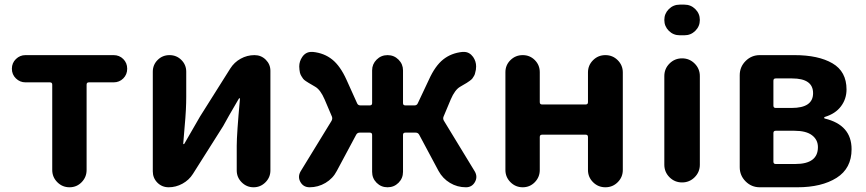

<svg xmlns="http://www.w3.org/2000/svg" viewBox="-20 -793 3666 813"><path d="M201.2 -73.2V-434.6Q201.2 -444.3 191.4 -444.3H87.9Q64.5 -444.3 47.4 -460.9Q30.3 -477.5 30.3 -502Q30.3 -526.4 47.4 -543Q64.5 -559.6 87.9 -559.6H460.9Q485.4 -559.6 502 -543Q518.6 -526.4 518.6 -502Q518.6 -477.5 502 -460.9Q485.4 -444.3 460.9 -444.3H356.4Q346.7 -444.3 346.7 -434.6V-73.2Q346.7 -43 325.7 -21.5Q304.7 0 274.4 0Q244.1 0 222.7 -21.5Q201.2 -43 201.2 -73.2Z M694.3 0Q666 0 646.5 -19.5Q627 -39.1 627 -67.4V-489.3Q627 -518.6 647.5 -539.1Q668 -559.6 697.8 -559.6Q727.5 -559.6 748 -539.1Q768.6 -518.6 768.6 -489.3V-382.8Q768.6 -358.4 767.1 -327.6Q765.6 -296.9 761.2 -249Q756.8 -201.2 755.9 -184.6Q755.9 -182.6 757.8 -182.6Q759.8 -182.6 760.7 -184.6Q822.3 -291 827.1 -299.8L955.1 -502.9Q971.7 -529.3 999 -544.4Q1026.4 -559.6 1057.6 -559.6Q1085.9 -559.6 1105.5 -540Q1125 -520.5 1125 -493.2V-71.3Q1125 -42 1104 -21Q1083 0 1053.7 0Q1024.4 0 1003.4 -21Q982.4 -42 982.4 -71.3V-175.8Q982.4 -225.6 996.1 -375Q996.1 -377 994.1 -377Q992.2 -377 991.2 -375Q941.4 -290 924.8 -258.8L796.9 -56.6Q780.3 -30.3 752.4 -15.1Q724.6 0 694.3 0Z M1858.4 -299.8Q1854.5 -291 1859.4 -282.2L1990.2 -67.4Q1997.1 -55.7 1997.1 -43.9Q1997.1 -33.2 1991.2 -22.5Q1978.5 0 1953.1 0Q1916 0 1885.3 -18.6Q1854.5 -37.1 1836.9 -69.3L1754.9 -222.7Q1750 -231.4 1740.2 -231.4H1696.3Q1686.5 -231.4 1686.5 -221.7V-65.4Q1686.5 -38.1 1667.5 -19Q1648.4 0 1621.1 0Q1593.8 0 1574.7 -19Q1555.7 -38.1 1555.7 -65.4V-221.7Q1555.7 -231.4 1545.9 -231.4H1502.9Q1493.2 -231.4 1488.3 -222.7L1406.2 -69.3Q1389.6 -37.1 1358.4 -18.6Q1327.1 0 1291 0Q1264.6 0 1252 -22.5Q1246.1 -33.2 1246.1 -43.9Q1246.1 -55.7 1252.9 -67.4L1383.8 -281.2Q1388.7 -290 1385.7 -298.8L1354.5 -372.1Q1336.9 -413.1 1314.5 -425.8Q1311.5 -427.7 1301.3 -433.6Q1291 -439.5 1287.1 -441.9Q1283.2 -444.3 1274.9 -449.7Q1266.6 -455.1 1263.2 -460Q1259.8 -464.8 1255.9 -471.2Q1252 -477.5 1250 -485.4L1248 -498Q1247.1 -504.9 1247.1 -511.7Q1247.1 -533.2 1259.8 -551.8Q1274.4 -573.2 1298.8 -573.2Q1300.8 -573.2 1304.7 -573.2Q1352.5 -568.4 1386.7 -541Q1420.9 -513.7 1447.3 -455.1L1492.2 -355.5Q1496.1 -346.7 1505.9 -346.7H1545.9Q1555.7 -346.7 1555.7 -356.4V-495.1Q1555.7 -521.5 1574.7 -540.5Q1593.8 -559.6 1621.1 -559.6Q1648.4 -559.6 1667.5 -540.5Q1686.5 -521.5 1686.5 -495.1V-356.4Q1686.5 -346.7 1696.3 -346.7H1735.4Q1745.1 -346.7 1749 -355.5L1795.9 -455.1Q1822.3 -513.7 1856.4 -541Q1890.6 -568.4 1938.5 -573.2Q1941.4 -573.2 1944.3 -573.2Q1967.8 -573.2 1983.4 -551.8Q1996.1 -533.2 1996.1 -511.7Q1996.1 -504.9 1995.1 -498L1992.2 -485.4Q1991.2 -478.5 1987.3 -471.7Q1983.4 -464.8 1980 -460.4Q1976.6 -456.1 1968.3 -450.2Q1960 -444.3 1956.1 -441.9Q1952.1 -439.5 1941.9 -433.6Q1931.6 -427.7 1928.7 -425.8Q1906.2 -413.1 1888.7 -372.1Z M2120.1 -73.2V-487.3Q2120.1 -517.6 2141.6 -538.6Q2163.1 -559.6 2193.4 -559.6Q2223.6 -559.6 2244.6 -538.6Q2265.6 -517.6 2265.6 -487.3V-360.4Q2265.6 -350.6 2275.4 -350.6H2460Q2469.7 -350.6 2469.7 -360.4V-486.3Q2469.7 -516.6 2491.2 -538.1Q2512.7 -559.6 2543.5 -559.6Q2574.2 -559.6 2595.7 -538.1Q2617.2 -516.6 2617.2 -486.3V-73.2Q2617.2 -43 2595.7 -21.5Q2574.2 0 2543.5 0Q2512.7 0 2491.2 -21.5Q2469.7 -43 2469.7 -73.2V-212.9Q2469.7 -222.7 2460 -222.7H2275.4Q2265.6 -222.7 2265.6 -212.9V-73.2Q2265.6 -43 2244.6 -21.5Q2223.6 0 2193.4 0Q2163.1 0 2141.6 -21.5Q2120.1 -43 2120.1 -73.2Z M2858.4 -643.6Q2831.1 -643.6 2812 -662.6Q2793 -681.6 2793 -708.5Q2793 -735.4 2812 -754.4Q2831.1 -773.4 2858.4 -773.4H2877.9Q2905.3 -773.4 2924.3 -754.4Q2943.4 -735.4 2943.4 -708.5Q2943.4 -681.6 2924.3 -662.6Q2905.3 -643.6 2877.9 -643.6ZM2793 -95.7V-470.7Q2793 -502 2814.9 -523.9Q2836.9 -545.9 2868.2 -545.9Q2899.4 -545.9 2921.4 -523.9Q2943.4 -502 2943.4 -470.7V-95.7Q2943.4 -64.5 2921.4 -42.5Q2899.4 -20.5 2868.2 -20.5Q2836.9 -20.5 2814.9 -42.5Q2793 -64.5 2793 -95.7Z M3197.3 0Q3162.1 0 3137.2 -24.9Q3112.3 -49.8 3112.3 -85V-474.6Q3112.3 -509.8 3137.2 -534.7Q3162.1 -559.6 3197.3 -559.6H3343.8Q3445.3 -559.6 3504.9 -524.9Q3564.5 -490.2 3564.5 -414.1Q3564.5 -374 3541 -342.8Q3517.6 -311.5 3472.7 -297.9Q3469.7 -296.9 3469.7 -294.4Q3469.7 -292 3472.7 -291Q3585.9 -263.7 3585.9 -161.1Q3585.9 -80.1 3522.5 -40Q3459 0 3356.4 0ZM3254.9 -345.7Q3254.9 -335.9 3264.6 -335.9H3332Q3422.9 -335.9 3422.9 -398.4Q3422.9 -460.9 3334 -460.9H3264.6Q3254.9 -460.9 3254.9 -451.2ZM3254.9 -108.4Q3254.9 -98.6 3264.6 -98.6H3347.7Q3443.4 -98.6 3443.4 -169.9Q3443.4 -201.2 3418.5 -220.2Q3393.6 -239.3 3343.8 -239.3H3264.6Q3254.9 -239.3 3254.9 -229.5Z"/></svg>

Font: Gen Jyuu GothicX Bold
Style: Bold
Weight: 700
Designer: Ryoko NISHIZUKA (kana &amp; ideographs); Paul D. Hunt (Latin, Greek &amp; Cyrillic); Wenlong ZHANG (bopomofo); Sandoll C
Version: Version 1.058.20140828